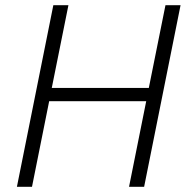

<svg xmlns="http://www.w3.org/2000/svg" viewBox="-20 -718 722 738"><path d="M476 0 542 -329H169L103 0H45L185 -698H243L179 -380H552L616 -698H674L534 0Z"/></svg>

Font: IBM Plex Sans Light
Style: Italic
Weight: 300
Italic angle: -11.31°
Designer: Mike Abbink, Paul van der Laan, Pieter van Rosmalen
Foundry: Bold Monday
Version: Version 3.0